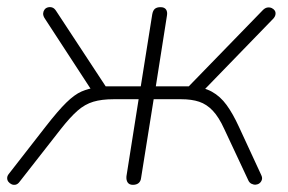

<svg xmlns="http://www.w3.org/2000/svg" viewBox="-36 -510 804 536"><path d="M335 6Q325 6 320.5 -0.5Q316 -7 317 -18L351 -233H281Q248 -233 224.5 -226Q201 -219 180.5 -201Q160 -183 134 -150L19 -3Q14 4 8 5.5Q2 7 -3.5 4.5Q-9 2 -12.5 -2.5Q-16 -7 -16 -13Q-16 -19 -11 -25L91 -156Q126 -201 149 -223.5Q172 -246 191.5 -254.5Q211 -263 235 -266L221 -256L88 -460Q84 -467 84.5 -473Q85 -479 88.5 -483.5Q92 -488 98 -489.5Q104 -491 110 -489Q116 -487 121 -479L259 -269H357L389 -470Q391 -481 396.5 -485.5Q402 -490 412 -490Q423 -490 427.5 -483.5Q432 -477 430 -466L399 -269H491L698 -482Q704 -488 710.5 -489Q717 -490 722.5 -487.5Q728 -485 731 -480.5Q734 -476 733 -469.5Q732 -463 726 -457L531 -256L497 -269Q532 -267 555.5 -254Q579 -241 596.5 -217Q614 -193 631 -156L693 -22Q697 -14 695 -8Q693 -2 688.5 1.5Q684 5 678 5.5Q672 6 666 3Q660 0 657 -7L590 -150Q575 -183 558 -201Q541 -219 520 -226Q499 -233 470 -233H393L358 -14Q357 -4 351 1Q345 6 335 6Z"/></svg>

Font: Nunito ExtraLight
Style: Italic
Weight: 200
Italic angle: -9°
Designer: Vernon Adams
Foundry: Vernon Adams
Version: Version 3.602